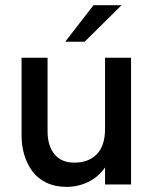

<svg xmlns="http://www.w3.org/2000/svg" viewBox="-20 -710 601 739"><path d="M231 -549.3 339.8 -689.9H447.8L305.7 -549.3ZM237.3 9.3Q192.4 9.3 158.2 -7.1Q124 -23.4 103.8 -51.8Q83.5 -80.1 73.2 -114.7Q63 -149.4 63 -189.5V-487.8H163.1V-204.6Q163.1 -148.9 189.7 -116.5Q216.3 -84 265.6 -84Q321.3 -84 352.8 -116.7Q384.3 -149.4 384.3 -213.9V-487.8H484.4V0H384.3V-65.4Q358.4 -28.3 319.1 -9.5Q279.8 9.3 237.3 9.3Z"/></svg>

Font: HK Grotesk SemiBold Legacy
Style: Regular
Weight: 600
Designer: Alfredo Marco Pradil
Foundry: Hanken Design Co.
Version: Version 2.022;PS 002.022;hotconv 1.0.88;makeotf.lib2.5.64775